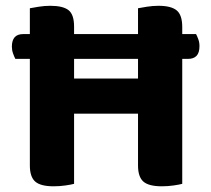

<svg xmlns="http://www.w3.org/2000/svg" viewBox="-20 -636 730 663"><path d="M629.9 -432.7H33Q29.2 -440 25.1 -451.3Q21 -462.6 21 -474.9Q21 -518.3 59.8 -518.3H657Q660.5 -512 664.6 -501Q668.8 -489.9 668.8 -476.9Q668.8 -453.6 658.6 -443.1Q648.4 -432.7 629.9 -432.7ZM83.1 -422.8H235.8V-1.2Q226 1.5 206.1 4.4Q186.2 7.3 165.1 7.3Q120.3 7.3 101.7 -8.9Q83.1 -25.2 83.1 -64.7ZM235.8 -231.2H83.1V-607.5Q93.4 -609.5 113.8 -612.8Q134.2 -616 153.8 -616Q197.1 -616 216.4 -601.1Q235.8 -586.1 235.8 -544.1ZM456.6 -422.8H609.3V-1.2Q599.5 1.5 579.6 4.4Q559.7 7.3 538.6 7.3Q493.8 7.3 475.2 -8.9Q456.6 -25.2 456.6 -64.7ZM609.3 -231.2H456.6V-607.5Q466.9 -609.5 487.3 -612.8Q507.7 -616 527.3 -616Q570.6 -616 589.9 -600.3Q609.3 -584.6 609.3 -542.6ZM543.7 -243.6H151.9V-364.8H543.7Z"/></svg>

Font: Baloo Paaji 2
Style: Regular
Weight: 400
Designer: Shuchita Grover, Noopur Datye and Ek Type
Foundry: Ek Type
Version: Version 1.700